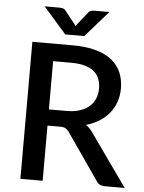

<svg xmlns="http://www.w3.org/2000/svg" viewBox="-60 -958 755 1005"><g transform="rotate(5 317.5 -455.0)"><path d="M294.5 -375Q334.5 -375 364.5 -384.8Q394.5 -394.5 414.5 -412Q434.5 -429.5 444.5 -453.8Q454.5 -478 454.5 -507.5Q454.5 -566.5 415.5 -597.5Q376.5 -628.5 297.5 -628.5H202.5V-375ZM633.5 0H529Q498 0 484 -24L316 -266.5Q307.5 -279 297.5 -284.5Q287.5 -290 267.5 -290H202.5V0H85.5V-720H297.5Q368.5 -720 419.8 -705.5Q471 -691 504 -664.2Q537 -637.5 552.8 -600Q568.5 -562.5 568.5 -516.5Q568.5 -479 557.2 -446.5Q546 -414 524.8 -387.5Q503.5 -361 472.5 -341.5Q441.5 -322 402 -311Q423.5 -298 439 -274.5ZM473.5 -910.5 353.5 -773.5H253.5L133.5 -910.5H211.5Q218 -910.5 227.8 -908.5Q237.5 -906.5 244.5 -897L297 -831Q301 -825.5 303.5 -821Q306 -825.5 310 -831L362 -896.5Q369.5 -906.5 379 -908.5Q388.5 -910.5 395.5 -910.5Z"/></g></svg>

Font: LatoLatin Semibold
Style: Regular
Weight: 600
Designer: Lukasz Dziedzic with Adam Twardoch and Botio Nikoltchev
Foundry: tyPoland Lukasz Dziedzic
Version: Version 2.015; 2015-08-06; http://www.latofonts.com/